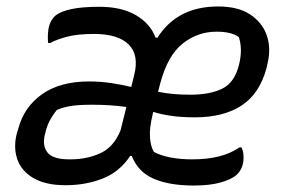

<svg xmlns="http://www.w3.org/2000/svg" viewBox="-20 -563 890 594"><path d="M288 -542Q356 -542 400.5 -516Q445 -490 461 -447L467 -446Q528 -543 655 -543Q716 -543 753.5 -518.5Q791 -494 805 -454.5Q819 -415 808 -368Q807 -364 806.5 -360.5Q806 -357 805 -354Q784 -274 728 -237Q672 -200 583 -200Q542 -200 510.5 -204.5Q479 -209 454 -217L452 -208Q442 -166 444 -138Q446 -110 456 -93Q479 -81 509 -75.5Q539 -70 575 -70Q621 -70 657 -79Q693 -88 721 -107H727Q732 -97 733 -86Q734 -75 733 -65Q730 -39 712 -22Q696 -8 662.5 1.5Q629 11 580 11Q504 11 455.5 -10Q407 -31 388 -80L383 -81Q351 -32 298.5 -11Q246 10 183 10Q121 10 83.5 -12Q46 -34 33.5 -70.5Q21 -107 32 -150L36 -163Q54 -232 110 -271.5Q166 -311 255 -311Q291 -311 324 -306Q357 -301 386 -294L395 -330Q411 -393 378 -425.5Q345 -458 271 -458Q222 -458 190 -450Q158 -442 135 -430H129Q128 -437 128 -446.5Q128 -456 129 -466Q132 -498 153 -516Q169 -528 201.5 -535Q234 -542 288 -542ZM476 -306 469 -279Q495 -274 518.5 -272Q542 -270 569 -270Q631 -270 669 -289.5Q707 -309 720 -365Q731 -411 719 -448Q709 -456 691.5 -460.5Q674 -465 650 -465Q592 -465 545.5 -428.5Q499 -392 476 -306ZM194 -70H198Q249 -70 290.5 -89Q332 -108 353 -160L371 -232Q321 -239 266 -239Q226 -239 202 -235.5Q178 -232 156 -223Q143 -207 134 -190Q125 -173 120 -151L118 -143Q111 -110 128 -90Q145 -70 194 -70Z"/></svg>

Font: Recursive Sn Csl St
Style: Italic
Weight: 400
Italic angle: -15°
Version: Version 1.079;hotconv 1.0.112;makeotfexe 2.5.65598; ttfautoh